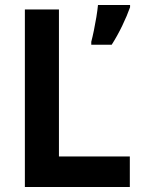

<svg xmlns="http://www.w3.org/2000/svg" viewBox="-20 -752 603 772"><path d="M347 -584Q352 -603 357.5 -629.5Q363 -656 367.5 -683.5Q372 -711 374 -732H503V-723Q491 -689 471.5 -648.5Q452 -608 429 -572H347ZM80 0V-714H217V-123H502V0Z"/></svg>

Font: Noto Sans Mono SemiCondensed
Style: Bold
Weight: 700
Width: 4
Designer: Monotype Design Team
Foundry: Monotype Imaging Inc.
Version: Version 2.014